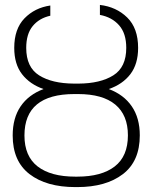

<svg xmlns="http://www.w3.org/2000/svg" viewBox="-20 -760 627 790"><path d="M284.7 -416H303.2Q393.1 -416.5 446.3 -450Q499.5 -483.4 499.5 -563Q499.5 -622.6 470 -656Q440.4 -689.5 391.1 -698.7V-739.7Q458.5 -731.9 503.4 -688Q548.3 -644 548.3 -563Q548.3 -496.6 516.4 -454.8Q484.4 -413.1 427.7 -393.6Q489.3 -370.6 522.2 -322.5Q555.2 -274.4 555.2 -203.1Q555.2 -96.7 485.6 -43.5Q416 9.8 297.9 9.8H290Q170.9 9.8 101.6 -43.5Q32.2 -96.7 32.2 -202.6Q32.2 -274.4 64.9 -322.5Q97.7 -370.6 159.2 -393.6Q103 -413.1 70.8 -454.6Q38.6 -496.1 38.6 -563Q38.6 -641.1 80.8 -684.6Q123 -728 187 -737.3V-695.3Q141.1 -685.1 114.5 -652.6Q87.9 -620.1 87.9 -563Q87.9 -483.4 140.9 -450Q193.8 -416.5 284.7 -416ZM301.3 -373H286.1Q80.6 -373 80.6 -202.6Q80.6 -117.2 134.8 -75.2Q189 -33.2 289.6 -33.2H297.9Q397.9 -33.2 452.1 -75.2Q506.3 -117.2 506.3 -203.1Q506.3 -286.6 454.3 -329.8Q402.3 -373 301.3 -373Z"/></svg>

Font: Inter Extra Light
Style: Regular
Weight: 200
Designer: Rasmus Andersson
Foundry: rsms
Version: Version 4.000;git-3c8e0fc